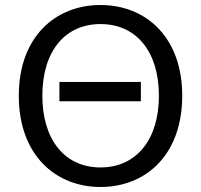

<svg xmlns="http://www.w3.org/2000/svg" viewBox="-20 -729 802 766"><path d="M542 -325H217V-402H542ZM707 -347C707 -111 562 17 381 17C201 17 55 -111 55 -347C55 -582 201 -709 381 -709C561 -709 707 -582 707 -347ZM614 -347C614 -523 524 -633 381 -633C238 -633 149 -523 149 -347C149 -172 238 -61 381 -61C524 -61 614 -172 614 -347Z"/></svg>

Font: Repo Regular
Style: Regular
Weight: 400
Designer: Stefan Peev
Foundry: Context Ltd
Version: Version 1.502